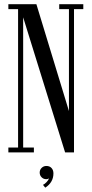

<svg xmlns="http://www.w3.org/2000/svg" viewBox="-20 -720 433 907"><path d="M19.5 0V-22.9H65.4V-676.8H19.5V-700.2H151.9L305.7 -195.3V-676.8H259.8V-700.2H373.5V-676.8H329.6V0H287.6L89.4 -638.2V-22.9H140.1V0ZM193.8 166.5 183.1 153.3Q191.4 149.4 200.2 140.1Q209 130.9 210.9 122.6Q205.6 126.5 198.7 126.5Q185.5 126.5 176.5 117.4Q167.5 108.4 167.5 95.2Q167.5 82 176.8 73Q186 64 199.2 64Q214.4 64 223.4 73.7Q232.4 83.5 232.4 99.1Q232.4 141.6 193.8 166.5Z"/></svg>

Font: Imbue
Style: Regular
Weight: 400
Designer: Tyler Finck
Foundry: Etcetera Type Company
Version: Version 0.910